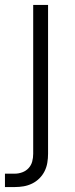

<svg xmlns="http://www.w3.org/2000/svg" viewBox="-45 -540 303 775"><path d="M-25 215V161H15Q30 161 45 155.5Q60 150 70.5 138.5Q81 127 85 112Q89 97 89 81V-520H149V81Q149 99 146 117Q143 135 135 151Q127 167 114 180Q101 193 84.5 201Q68 209 50.5 212Q33 215 15 215Z"/></svg>

Font: Iosevka QP Light
Style: Regular
Weight: 300
Designer: Belleve Invis
Foundry: Belleve Invis
Version: Version 20.0.0; ttfautohint (v1.8.4)